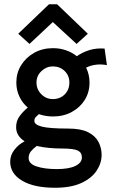

<svg xmlns="http://www.w3.org/2000/svg" viewBox="-20 -706 540 905"><path d="M230 -157Q195 -157 163 -168Q154 -160 148 -153.5Q142 -147 142 -136Q142 -118 178 -109Q214 -100 301 -100Q361 -100 395 -83Q429 -66 444 -37.5Q459 -9 459 24Q459 63 435.5 98.5Q412 134 363.5 156.5Q315 179 239 179Q140 179 84 145.5Q28 112 28 56Q28 26 47.5 0.5Q67 -25 96 -40Q77 -52 66.5 -68.5Q56 -85 56 -107Q56 -136 72 -158Q88 -180 111 -199Q86 -220 71.5 -250.5Q57 -281 57 -317Q57 -362 79.5 -398.5Q102 -435 141 -457Q180 -479 230 -479Q262 -479 291 -469Q320 -459 342 -441Q369 -460 402 -470Q435 -480 473 -477L484 -399Q458 -404 432.5 -401Q407 -398 386 -387Q402 -354 402 -317Q402 -271 379.5 -235Q357 -199 318 -178Q279 -157 230 -157ZM229 -239Q263 -239 285 -261Q307 -283 307 -317Q307 -350 284.5 -371.5Q262 -393 229 -393Q199 -393 175.5 -371Q152 -349 152 -317Q152 -285 174.5 -262Q197 -239 229 -239ZM115 39Q115 66 152.5 78.5Q190 91 248 91Q305 91 335.5 76Q366 61 366 36Q366 13 346.5 3.5Q327 -6 270 -6Q239 -6 209 -9Q179 -12 153 -18Q137 -6 126 7Q115 20 115 39ZM119 -499 66 -547 211 -686H249L394 -547L341 -499L229 -602Z"/></svg>

Font: Inconsolata
Style: Bold
Weight: 700
Monospace: yes
Designer: Raph Levien, Cyreal, Brenton Simpson
Foundry: Raph Levien, Cyreal, Google
Version: Version 3.100; ttfautohint (v1.8.4.7-5d5b)